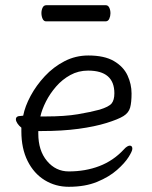

<svg xmlns="http://www.w3.org/2000/svg" viewBox="-20 -699 583 737"><path d="M157 -617Q148 -617 143.5 -627Q139 -637 139 -649Q139 -660 143.5 -669.5Q148 -679 158 -679H386Q395 -679 399.5 -669.5Q404 -660 404 -648Q404 -637 399.5 -627Q395 -617 385 -617ZM127 -196V-186Q127 -121 160.5 -81Q194 -41 244 -41Q308 -41 361.5 -61.5Q415 -82 455 -125Q462 -133 468 -136.5Q474 -140 478 -140Q488 -140 488 -128Q488 -119 473.5 -96Q459 -73 429 -46.5Q399 -20 353 -1Q307 18 244 18Q193 18 151.5 -7.5Q110 -33 86 -81Q62 -129 62 -195V-209Q53 -216 47 -225Q41 -234 41 -241Q41 -254 60 -254Q61 -254 64.5 -254.5Q68 -255 69 -255Q76 -291 97.5 -331Q119 -371 152 -406.5Q185 -442 227.5 -464Q270 -486 319 -486Q381 -486 417.5 -464.5Q454 -443 469.5 -409.5Q485 -376 485 -340Q485 -306 479.5 -286Q474 -266 454 -253.5Q434 -241 389 -227Q344 -213 281.5 -204.5Q219 -196 140 -196ZM155 -252Q229 -252 279 -260.5Q329 -269 362 -278Q398 -289 408.5 -302Q419 -315 419 -341Q419 -428 318 -428Q281 -428 250 -411Q219 -394 195.5 -367Q172 -340 156.5 -309.5Q141 -279 135 -252Z"/></svg>

Font: QiushuiShotai
Style: Regular
Weight: 600
Designer: Fontworks Inc.
Foundry: Fontworks Inc.
Version: Version 1.250